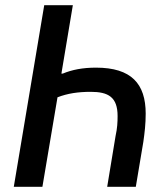

<svg xmlns="http://www.w3.org/2000/svg" viewBox="-20 -718 640 738"><path d="M33 0H143L201 -344C240 -359 280 -365 329 -365C396 -365 432 -345 432 -272C432 -249 431 -226 424 -194L392 0H502L531 -173C536 -208 540 -242 540 -281C540 -396 485 -458 349 -458C298 -458 257 -450 221 -435H216L260 -698H150Z"/></svg>

Font: IBM Mono Medium
Style: Italic
Weight: 500
Italic angle: -9°
Monospace: yes
Designer: Mike Abbink, Paul van der Laan, Pieter van Rosmalen
Foundry: Bold Monday
Version: Version 2.3